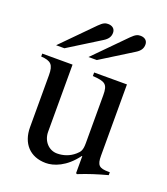

<svg xmlns="http://www.w3.org/2000/svg" viewBox="-128 -768 756 869"><g transform="rotate(20 250.0 -334.0)"><path d="M211 -507H251L405 -603C426 -616 434 -630 434 -648C434 -667 420 -678 400 -678C387 -678 377 -675 357 -655ZM55 -507H95L249 -603C270 -616 278 -630 278 -648C278 -667 264 -678 244 -678C231 -678 221 -675 201 -655ZM480 -50H474C428 -50 417 -61 417 -107V-450H259V-433C319 -429 333 -421 333 -368V-137C333 -102 326 -93 310 -79C285 -57 255 -48 226 -48C187 -48 155 -81 155 -127V-450H9V-436C57 -433 71 -419 71 -369V-118C71 -41 116 10 193 10C230 10 287 -9 336 -76H338V6L343 9C393 -11 429 -22 480 -36Z"/></g></svg>

Font: STIXGeneral
Style: Regular
Weight: 400
Designer: MicroPress Inc., with final additions and corrections provided by Coen Hoffman, Elsevier (retired)
Version: Version 1.1.0